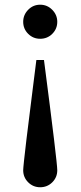

<svg xmlns="http://www.w3.org/2000/svg" viewBox="-20 -580 342 812"><path d="M149.9 211.9Q120.1 211.9 99.1 190.9Q78.1 169.9 78.1 140.1Q78.1 125 92 8.3Q106 -108.4 120.1 -217.3L133.8 -326.2H166Q222.2 106 222.2 140.1Q222.2 169.9 201.2 190.9Q180.2 211.9 149.9 211.9ZM78.1 -487.8Q78.1 -517.1 99.1 -538.6Q120.1 -560.1 149.9 -560.1Q179.7 -560.1 200.9 -538.6Q222.2 -517.1 222.2 -487.8Q222.2 -458 201.2 -437Q180.2 -416 149.9 -416Q120.1 -416 99.1 -437Q78.1 -458 78.1 -487.8Z"/></svg>

Font: Fin Serif Display
Style: Italic
Weight: 400
Designer: J. Blake Harris
Version: Version 1.006;FEAKit 1.0